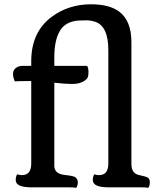

<svg xmlns="http://www.w3.org/2000/svg" viewBox="-20 -884 753 906"><path d="M128.9 0Q54.2 0 54.2 -34.2Q54.2 -52.2 61.5 -61.5Q73.2 -57.6 83.5 -57.6Q128.4 -57.6 127.4 -115.2V-501.5H118.2Q65.4 -501.5 49.8 -500Q41.5 -519 41.5 -535.6Q41.5 -552.2 54.2 -562.7Q66.9 -573.2 86.9 -573.2H127.4V-595.2Q127.4 -732.9 224.1 -804.7Q303.7 -863.8 409.7 -863.8Q496.1 -863.8 542.5 -829.1Q600.1 -785.6 600.1 -685.5V-110.4Q600.1 -70.3 627.9 -60.5Q635.3 -57.6 646 -55.7Q656.7 -53.7 665.3 -51Q673.8 -48.3 678.7 -44.9Q687 -38.6 687 -24.4Q687 -6.8 679.7 2.4Q669.9 0 648.4 0H492.7Q418 0 418 -34.2Q418 -52.2 425.3 -61.5Q437 -57.6 447.3 -57.6Q489.7 -57.6 491.2 -108.9V-647.5Q491.2 -761.7 427.7 -781.7Q407.7 -788.1 387.5 -788.1Q367.2 -788.1 350.3 -787.1Q333.5 -786.1 317.1 -781Q300.8 -775.9 286.1 -765.1Q271.5 -754.4 260.7 -734.9Q236.3 -691.9 236.3 -612.3V-573.2H391.1Q397.5 -562 397.5 -544.4Q397.5 -526.9 393.8 -518.6Q390.1 -510.3 379.9 -503.4Q357.4 -487.8 321.5 -487.8Q285.6 -487.8 236.3 -493.7V-101.6Q236.3 -64 284.2 -58.6Q326.2 -54.2 335 -47.9Q347.2 -38.6 347.2 -24.4Q347.2 -7.3 339.4 2.4Q329.6 0 308.1 0Z"/></svg>

Font: Quando
Style: Regular
Weight: 400
Version: Version 1.002